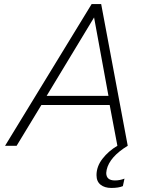

<svg xmlns="http://www.w3.org/2000/svg" viewBox="-20 -719 758 947"><path d="M456 145Q456 102 485.5 64Q515 26 559 0L521 -201H184L62 0H5L432 -699H479L610 0Q520 55 506 119Q504 131 504 134Q504 171 547 171Q571 171 594 162L586 199Q565 208 529 208Q496 208 476 192Q456 176 456 145ZM515 -246 444 -633 210 -246Z"/></svg>

Font: Prompt ExtraLight
Style: Italic
Weight: 275
Italic angle: -12°
Designer: Katatrad Team
Foundry: CadsonDemak
Version: Version 1.000